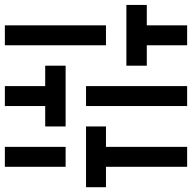

<svg xmlns="http://www.w3.org/2000/svg" viewBox="-20 -742 790 790"><path d="M0 -137.7H250V-55.7H0ZM0 -637.7H416V-555.7H0ZM416 28.3H334V-221.7H416V-137.7H750V-55.7H416ZM166 -471.7H250V-221.7H166V-305.7H0V-387.7H166ZM750 -305.7H334V-387.7H750ZM500 -471.7V-721.7H584V-637.7H750V-555.7H584V-471.7Z"/></svg>

Font: CaskaydiaCove Nerd Font
Style: Regular
Weight: 400
Designer: Aaron Bell
Foundry: Saja Typeworks
Version: Version 2111.1;Nerd Fonts 2.3.3